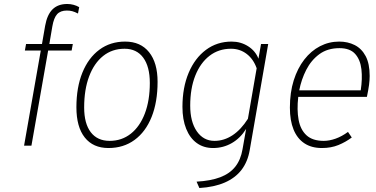

<svg xmlns="http://www.w3.org/2000/svg" viewBox="-20 -732 1891 965"><path d="M101 0 185 -478H105L111 -511H191L207 -603Q217 -658.5 244.2 -685.2Q271.5 -712 318 -712Q334 -712 349.8 -707.8Q365.5 -703.5 378 -696L372 -664Q355.5 -672.5 343 -675.8Q330.5 -679 316 -679Q284 -679 267.2 -660.8Q250.5 -642.5 243 -599L228 -511H346L340 -478H222L138 0Z M525 12Q448 12 406 -41Q364 -94 364 -193Q364 -293 394.2 -367.2Q424.5 -441.5 479.5 -482.2Q534.5 -523 609 -523Q686.5 -523 729.2 -469.8Q772 -416.5 772 -321Q772 -219 742 -144.2Q712 -69.5 656.5 -28.8Q601 12 525 12ZM531 -24Q592 -24 637.5 -60Q683 -96 708 -161.5Q733 -227 733 -315Q733 -397 700 -442Q667 -487 606 -487Q544 -487 498.5 -450.8Q453 -414.5 428 -348.2Q403 -282 403 -192Q403 -111 436.2 -67.5Q469.5 -24 531 -24Z M982 213 968 181Q1039 177 1087 158.8Q1135 140.5 1162.5 105.8Q1190 71 1199 18L1217 -84Q1188 -37.5 1145 -12.8Q1102 12 1051 12Q1003.5 12 969 -13Q934.5 -38 915.8 -84.5Q897 -131 897 -195Q897 -292 928.2 -366Q959.5 -440 1015.2 -481.5Q1071 -523 1144 -523Q1190 -523 1227 -499.5Q1264 -476 1279 -437L1292 -511H1328L1235 23Q1225 81 1193.8 121.8Q1162.5 162.5 1109.5 185.5Q1056.5 208.5 982 213ZM1058 -24Q1106 -24 1148.8 -52.2Q1191.5 -80.5 1226 -135L1270 -389Q1253.5 -435.5 1219.5 -461.2Q1185.5 -487 1141 -487Q1079 -487 1033 -451.5Q987 -416 961.5 -351.8Q936 -287.5 936 -201Q936 -120 969.2 -72Q1002.5 -24 1058 -24Z M1598 12Q1545.5 12 1509.8 -11.8Q1474 -35.5 1455.5 -80.8Q1437 -126 1437 -191Q1437 -267 1456.2 -328Q1475.5 -389 1509.5 -432.8Q1543.5 -476.5 1588.5 -499.8Q1633.5 -523 1685 -523Q1728 -523 1762.8 -505.5Q1797.5 -488 1817.8 -450Q1838 -412 1838 -350Q1838 -330 1834.8 -305.2Q1831.5 -280.5 1824 -245H1479Q1471.5 -179.5 1480.8 -129.8Q1490 -80 1520.5 -52Q1551 -24 1607 -24Q1635.5 -24 1667 -35.2Q1698.5 -46.5 1729 -69L1748 -41Q1717.5 -18 1680.8 -3Q1644 12 1598 12ZM1484 -278H1793Q1802 -335.5 1796.5 -383.8Q1791 -432 1765 -461Q1739 -490 1686 -490Q1626.5 -490 1585.2 -459.8Q1544 -429.5 1519.2 -381Q1494.5 -332.5 1484 -278Z"/></svg>

Font: Overpass Thin
Style: Italic
Weight: 250
Italic angle: -10°
Designer: Delve Withrington, Dave Bailey, Thomas Jockin
Foundry: Delve Fonts LLC
Version: Version 4.000